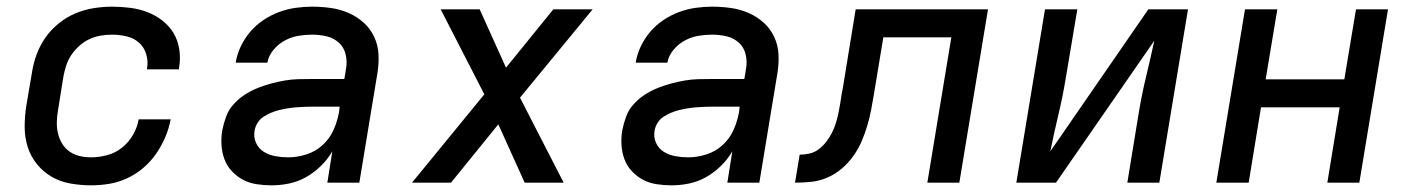

<svg xmlns="http://www.w3.org/2000/svg" viewBox="-20 -548 4240 576"><path d="M253 8Q222 8 191 2.5Q160 -3 134.5 -18Q109 -33 90.5 -56Q72 -79 63 -107.5Q54 -136 54 -167.5Q54 -199 59 -231L76 -331Q80 -358 90 -385Q100 -412 116.5 -435.5Q133 -459 156.5 -478Q180 -497 206.5 -508Q233 -519 261 -523.5Q289 -528 316 -528Q343 -528 370.5 -524.5Q398 -521 422.5 -511.5Q447 -502 467.5 -486Q488 -470 501 -448Q514 -426 518 -399Q522 -372 517 -344Q517 -343 517 -342Q517 -341 517 -340H421Q421 -341 421 -341.5Q421 -342 421 -342Q425 -365 418.5 -386Q412 -407 396.5 -420.5Q381 -434 359.5 -439Q338 -444 316 -444Q299 -444 281.5 -441Q264 -438 248 -430.5Q232 -423 218 -410.5Q204 -398 194 -383Q184 -368 178.5 -351Q173 -334 170 -317L154 -217Q151 -200 150.5 -182Q150 -164 154 -147.5Q158 -131 166.5 -117Q175 -103 188.5 -93.5Q202 -84 218.5 -80Q235 -76 253 -76Q277 -76 301.5 -82.5Q326 -89 346 -105Q366 -121 379 -143.5Q392 -166 396 -190H492Q487 -163 476 -137Q465 -111 448.5 -87Q432 -63 409.5 -44Q387 -25 361 -13Q335 -1 307.5 3.5Q280 8 253 8Z M795 8Q795 8 795 8Q795 8 795 8H794Q772 8 749.5 4.5Q727 1 708.5 -9Q690 -19 675.5 -34.5Q661 -50 653.5 -70Q646 -90 644.5 -112.5Q643 -135 647 -158Q651 -178 658.5 -198.5Q666 -219 681 -235.5Q696 -252 714.5 -264Q733 -276 753 -284Q773 -292 793.5 -297.5Q814 -303 834.5 -306.5Q855 -310 875.5 -310.5Q896 -311 917 -311H1013L1018 -341Q1022 -363 1017 -384.5Q1012 -406 996.5 -420Q981 -434 960 -439Q939 -444 916 -444Q896 -444 875 -440.5Q854 -437 834.5 -426.5Q815 -416 800.5 -398.5Q786 -381 782 -360H687Q691 -385 702.5 -409Q714 -433 731 -453Q748 -473 770.5 -488Q793 -503 817.5 -512Q842 -521 867 -524.5Q892 -528 916 -528Q945 -528 973 -524Q1001 -520 1026 -509Q1051 -498 1071 -480Q1091 -462 1102.5 -437.5Q1114 -413 1115.5 -384.5Q1117 -356 1112 -327L1058 0H962L977 -94Q963 -70 942.5 -50Q922 -30 898 -16.5Q874 -3 847.5 2.5Q821 8 795 8ZM845 -76Q871 -76 898.5 -84.5Q926 -93 947.5 -112.5Q969 -132 980.5 -158Q992 -184 997 -211L999 -228H917Q905 -228 892.5 -227.5Q880 -227 868 -226Q856 -225 843.5 -223Q831 -221 818.5 -218Q806 -215 794 -210Q782 -205 771 -198Q760 -191 753 -180Q746 -169 744 -157Q740 -137 748 -119.5Q756 -102 771.5 -92.5Q787 -83 806 -79.5Q825 -76 845 -76Z M1216 0 1433 -265 1302 -520H1419L1498 -345L1640 -520H1758L1540 -255L1671 0H1554L1475 -175L1333 0Z M1995 8Q1995 8 1995 8Q1995 8 1995 8H1994Q1972 8 1949.5 4.5Q1927 1 1908.5 -9Q1890 -19 1875.5 -34.5Q1861 -50 1853.5 -70Q1846 -90 1844.5 -112.5Q1843 -135 1847 -158Q1851 -178 1858.5 -198.5Q1866 -219 1881 -235.5Q1896 -252 1914.5 -264Q1933 -276 1953 -284Q1973 -292 1993.5 -297.5Q2014 -303 2034.5 -306.5Q2055 -310 2075.5 -310.5Q2096 -311 2117 -311H2213L2218 -341Q2222 -363 2217 -384.5Q2212 -406 2196.5 -420Q2181 -434 2160 -439Q2139 -444 2116 -444Q2096 -444 2075 -440.5Q2054 -437 2034.5 -426.5Q2015 -416 2000.5 -398.5Q1986 -381 1982 -360H1887Q1891 -385 1902.5 -409Q1914 -433 1931 -453Q1948 -473 1970.5 -488Q1993 -503 2017.5 -512Q2042 -521 2067 -524.5Q2092 -528 2116 -528Q2145 -528 2173 -524Q2201 -520 2226 -509Q2251 -498 2271 -480Q2291 -462 2302.5 -437.5Q2314 -413 2315.5 -384.5Q2317 -356 2312 -327L2258 0H2162L2177 -94Q2163 -70 2142.5 -50Q2122 -30 2098 -16.5Q2074 -3 2047.5 2.5Q2021 8 1995 8ZM2045 -76Q2071 -76 2098.5 -84.5Q2126 -93 2147.5 -112.5Q2169 -132 2180.5 -158Q2192 -184 2197 -211L2199 -228H2117Q2105 -228 2092.5 -227.5Q2080 -227 2068 -226Q2056 -225 2043.5 -223Q2031 -221 2018.5 -218Q2006 -215 1994 -210Q1982 -205 1971 -198Q1960 -191 1953 -180Q1946 -169 1944 -157Q1940 -137 1948 -119.5Q1956 -102 1971.5 -92.5Q1987 -83 2006 -79.5Q2025 -76 2045 -76Z M2365 0 2379 -84Q2394 -84 2409 -87.5Q2424 -91 2436.5 -100.5Q2449 -110 2459 -123Q2469 -136 2476 -150Q2483 -164 2487.5 -178.5Q2492 -193 2495 -207.5Q2498 -222 2500.5 -236.5Q2503 -251 2505 -266Q2506 -270 2506.5 -273.5Q2507 -277 2508 -281L2547 -520H2944L2858 0H2762L2834 -436H2630L2602 -267Q2598 -243 2593.5 -219Q2589 -195 2582 -171.5Q2575 -148 2565 -124.5Q2555 -101 2540 -80Q2525 -59 2505 -42Q2485 -25 2461.5 -15Q2438 -5 2413.5 -2.5Q2389 0 2365 0Z M3029 0 3115 -520H3212L3177 -312Q3168 -257 3155 -203Q3142 -149 3131 -94L3425 -520H3544L3458 0H3362L3396 -208Q3405 -263 3418 -317Q3431 -371 3443 -426L3148 0Z M3629 0 3715 -520H3812L3777 -310H4013L4048 -520H4144L4058 0H3962L3999 -226H3763L3726 0Z"/></svg>

Font: Iosevka SS04 Md Ex Obl
Style: Regular
Weight: 500
Width: 7
Italic angle: -9°
Monospace: yes
Designer: Belleve Invis
Foundry: Belleve Invis
Version: Version 19.0.0; ttfautohint (v1.8.4)